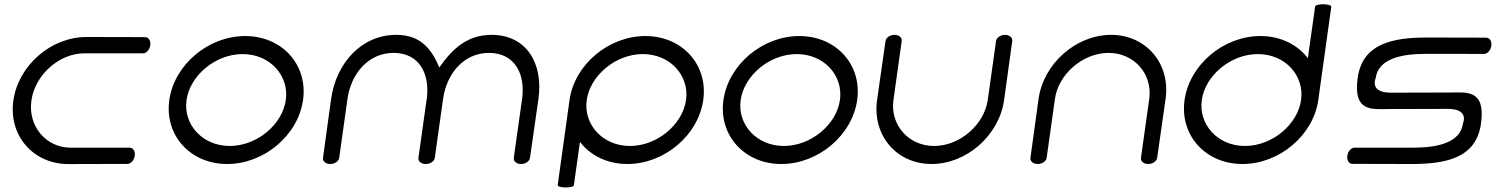

<svg xmlns="http://www.w3.org/2000/svg" viewBox="-20 -750 6875 878"><path d="M644.5 -580C644.5 -580 536.1 -580.8 374.6 -580.8C213.1 -580.8 63.6 -450.4 41.1 -290.3C18.6 -130.2 131.4 0.2 292.9 0.2C454.4 0.2 563 -0.5 563 -0.5C578 -0.5 593.3 -16.7 596.2 -37.6C599.2 -58.5 588.4 -74.6 573.4 -74.6C573.4 -74.6 414.9 -74.6 303.4 -74.6C191.9 -74.6 106.9 -171.4 123.6 -290.3C140.3 -409.2 252.5 -506 364 -506C475.6 -506 634 -506 634 -506C649 -506 664.3 -522.1 667.2 -543C670.2 -563.9 659.5 -580 644.5 -580Z M833 -292.6C848.6 -404.1 964.4 -502.7 1089.5 -502.7C1214.7 -502.7 1302.7 -404.1 1287 -292.6C1271.4 -181.1 1155.6 -82.5 1030.5 -82.5C905.3 -82.5 817.3 -181.1 833 -292.6ZM754.2 -292.6C731.5 -131.1 850.3 0 1018.9 0C1187.4 0 1343.1 -131.1 1365.8 -292.6C1388.5 -454.1 1269.7 -585.2 1101.1 -585.2C932.6 -585.2 776.9 -454.1 754.2 -292.6Z M2403.6 -28C2403.6 -28 2419.6 -136.5 2442.3 -298C2465 -459.5 2388.1 -590.6 2228 -590.6C2119.5 -590.6 2051.3 -530.5 1988.9 -441.6C1951.5 -530.5 1900.2 -590.6 1791.8 -590.6C1631.7 -590.6 1516.9 -459.5 1494.2 -298C1471.5 -136.5 1457 -28 1457 -28C1454.9 -13 1469.2 0 1490.1 0C1511 0 1529 -13 1531.1 -28C1531.1 -28 1553.3 -186.5 1569 -298C1584.7 -409.5 1661.3 -508.1 1780.2 -508.1C1899.1 -508.1 1947 -409.5 1931.4 -298C1915.7 -186.5 1893.4 -28 1893.4 -28C1891.3 -13 1905.6 0 1926.5 0C1926.6 0 1926.8 0 1926.9 0C1927 0 1927.1 0 1927.3 0C1948.2 0 1966.1 -13 1968.2 -28C1968.2 -28 1990.5 -186.5 2006.2 -298C2021.8 -409.5 2097.5 -508.1 2216.4 -508.1C2335.3 -508.1 2383.2 -409.5 2367.5 -298C2351.8 -186.5 2329.5 -28 2329.5 -28C2327.4 -13 2341.8 0 2362.7 0C2383.6 0 2401.5 -13 2403.6 -28Z M2530.4 95.5C2528.2 110.5 2602.2 111.5 2604.3 96.5C2608.6 65.9 2627.8 -70.6 2632.1 -101.2C2679.5 -39.2 2756.8 0 2849 0C3017.6 0 3173.2 -131.1 3195.9 -292.6C3218.6 -454.1 3099.8 -585.2 2931.3 -585.2C2762.7 -585.2 2607.1 -454.1 2584.4 -292.6ZM3117.2 -292.6C3101.5 -181.1 2985.8 -82.5 2860.6 -82.5C2735.5 -82.5 2647.5 -181.1 2663.1 -292.6C2678.8 -404.1 2794.5 -502.7 2919.7 -502.7C3044.8 -502.7 3132.9 -404.1 3117.2 -292.6Z M3367 -292.6C3382.6 -404.1 3498.4 -502.7 3623.5 -502.7C3748.7 -502.7 3836.7 -404.1 3821 -292.6C3805.4 -181.1 3689.6 -82.5 3564.5 -82.5C3439.3 -82.5 3351.3 -181.1 3367 -292.6ZM3288.2 -292.6C3265.5 -131.1 3384.3 0 3552.9 0C3721.4 0 3877.1 -131.1 3899.8 -292.6C3922.5 -454.1 3803.7 -585.2 3635.1 -585.2C3466.6 -585.2 3310.9 -454.1 3288.2 -292.6Z M4608.9 -562.6C4611.1 -577.6 4596.7 -590.6 4575.8 -590.6C4554.9 -590.6 4537 -577.6 4534.8 -562.6C4534.8 -562.6 4512.6 -404.1 4496.9 -292.6C4481.2 -181.1 4370.6 -82.5 4251.7 -82.5C4132.8 -82.5 4049.9 -181.1 4065.6 -292.6C4081.2 -404.1 4103.5 -562.6 4103.5 -562.6C4105.7 -577.6 4091.3 -590.6 4070.4 -590.6C4049.5 -590.6 4031.6 -577.6 4029.4 -562.6C4029.4 -562.6 4013.5 -454.1 3990.8 -292.6C3968.1 -131.1 4080 0 4240.1 0C4400.3 0 4549 -131.1 4571.7 -292.6C4594.4 -454.1 4608.9 -562.6 4608.9 -562.6Z M5271.6 -28C5271.6 -28 5287.5 -136.5 5310.2 -298C5332.9 -459.5 5221 -590.6 5060.9 -590.6C4900.7 -590.6 4752 -459.5 4729.3 -298C4706.6 -136.5 4692.1 -28 4692.1 -28C4689.9 -13 4704.3 0 4725.2 0C4746.1 0 4764 -13 4766.2 -28C4766.2 -28 4788.4 -186.5 4804.1 -298C4819.8 -409.5 4930.4 -508.1 5049.3 -508.1C5168.2 -508.1 5251.1 -409.5 5235.4 -298C5219.8 -186.5 5197.5 -28 5197.5 -28C5195.3 -13 5209.7 0 5230.6 0C5251.5 0 5269.4 -13 5271.6 -28Z M6067.8 -718.7C6069.9 -733.7 5996 -734.7 5993.9 -719.7C5989.6 -689.1 5965 -514.6 5960.7 -484C5913.3 -546 5836 -585.2 5743.8 -585.2C5575.2 -585.2 5419.6 -454.1 5396.9 -292.6C5374.2 -131.1 5493 0 5661.6 0C5830.1 0 5985.7 -131.1 6008.4 -292.6ZM5475.7 -292.6C5491.3 -404.1 5607.1 -502.7 5732.2 -502.7C5857.4 -502.7 5945.4 -404.1 5929.7 -292.6C5914 -181.1 5798.3 -82.5 5673.1 -82.5C5548 -82.5 5460 -181.1 5475.7 -292.6Z M6610.8 -326.9C6449.3 -326.9 6340.7 -326.2 6340.7 -326.2C6240.2 -326 6270.8 -392 6271.1 -393.9C6283.2 -479.8 6385.1 -503.6 6496.6 -503.6C6608.2 -503.6 6766.6 -503.5 6766.6 -503.5C6781.6 -503.5 6796.9 -519.7 6799.8 -540.6C6802.8 -561.5 6792 -577.6 6777 -577.6C6777 -577.6 6668.6 -578.4 6507.1 -578.4C6345.6 -578.4 6210.6 -550 6188.6 -393.9C6166.3 -234.8 6256.7 -251.4 6330.2 -251.4C6491.7 -251.4 6599.8 -252.3 6600.3 -252.1C6700.8 -252.3 6670.2 -186.4 6669.9 -184.5C6657.8 -98.6 6555.9 -74.8 6444.4 -74.8C6332.8 -74.8 6174.4 -74.8 6174.4 -74.8C6159.4 -74.8 6144.1 -58.7 6141.2 -37.8C6138.2 -16.9 6149 -0.7 6164 -0.7C6164 -0.7 6272.4 0 6433.9 0C6595.4 0 6730.4 -28.3 6752.4 -184.5C6774.7 -343.6 6684.3 -326.9 6610.8 -326.9Z"/></svg>

Font: Hi.
Style: Regular
Weight: 400
Designer: Mew Too, Robert Jablonski
Foundry: Cannot Into Space Fonts
Version: Version 1.996